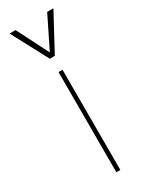

<svg xmlns="http://www.w3.org/2000/svg" viewBox="-198 -790 648 830"><g transform="rotate(-30 126.0 -375.0)"><path d="M112.5 -568.8 16.2 -750H46.2L126.2 -592.5L203.8 -750H235L137.5 -568.8ZM116.2 0V-500H136.2V0Z"/></g></svg>

Font: Now Thin
Style: Regular
Weight: 250
Designer: Alfredo Marco Pradil
Foundry: Alfredo Marco Pradil
Version: Version 1.002;PS 001.002;hotconv 1.0.88;makeotf.lib2.5.64775